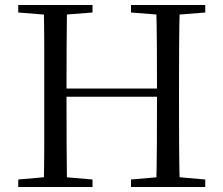

<svg xmlns="http://www.w3.org/2000/svg" viewBox="-20 -748 893 768"><path d="M53 0V-30L190 -42H210L350 -30V0ZM155 0Q157 -84 157 -168Q157 -252 157 -337V-391Q157 -476 157 -560.5Q157 -645 155 -728H248Q247 -645 246.5 -560.5Q246 -476 246 -391V-367Q246 -260 246.5 -172Q247 -84 248 0ZM202 -361V-394H653V-361ZM504 0V-30L643 -42H664L801 -30V0ZM605 0Q607 -84 607.5 -171.5Q608 -259 608 -367V-391Q608 -476 607.5 -560.5Q607 -645 605 -728H699Q697 -645 696.5 -560.5Q696 -476 696 -391V-337Q696 -252 696.5 -168Q697 -84 699 0ZM53 -698V-728H350V-698L210 -687H190ZM504 -698V-728H801V-698L664 -687H643Z"/></svg>

Font: Noto Serif KR ExtraLight
Style: Regular
Weight: 400
Version: Version 2.002-H1;hotconv 1.1.0;makeotfexe 2.6.0